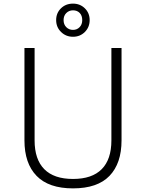

<svg xmlns="http://www.w3.org/2000/svg" viewBox="-20 -1023 806 1060"><path d="M115 0ZM115 -248V-758H171V-248Q171 -143 224.5 -89Q278 -35 383 -35Q488 -35 541.5 -89Q595 -143 595 -248V-758H651V-248Q651 -121 584.5 -52Q518 17 383 17Q249 17 182 -52Q115 -121 115 -248ZM290 -912Q290 -951 316.5 -977Q343 -1003 383 -1003Q422 -1003 448.5 -977Q475 -951 475 -912Q475 -873 448.5 -846.5Q422 -820 383 -820Q344 -820 317 -846.5Q290 -873 290 -912ZM434 -912Q434 -937 420 -951.5Q406 -966 383 -966Q361 -966 346 -951Q331 -936 331 -912Q331 -888 346 -873Q361 -858 383 -858Q405 -858 419.5 -873Q434 -888 434 -912Z"/></svg>

Font: Biryani UltraLight
Style: Regular
Weight: 250
Designer: Dan Reynolds and Mathieu Réguer
Foundry: Dan Reynolds and Mathieu Réguer
Version: Version 1.003; ttfautohint (v1.1) -l 5 -r 5 -G 72 -x 0 -D la